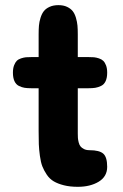

<svg xmlns="http://www.w3.org/2000/svg" viewBox="-20 -720 475 740"><path d="M101.1 -500H128.9V-587.9Q128.9 -606.9 130.1 -621.3Q131.3 -635.7 136.2 -651.4Q141.1 -667 148.9 -677Q156.7 -687 171.1 -693.6Q185.5 -700.2 205.1 -700.2Q224.6 -700.2 238.5 -693.6Q252.4 -687 260.3 -677Q268.1 -667 272.7 -651.4Q277.3 -635.7 278.6 -621.3Q279.8 -606.9 279.8 -587.9V-500H320.8Q333.5 -500 342 -499.3Q350.6 -498.5 361.1 -495.1Q371.6 -491.7 377.9 -485.6Q384.3 -479.5 388.7 -468Q393.1 -456.5 393.1 -439.9Q393.1 -420.4 387.2 -407.5Q381.3 -394.5 369.6 -388.9Q357.9 -383.3 347.2 -381.6Q336.4 -379.9 320.8 -379.9H279.8V-205.1Q279.8 -194.8 280.3 -188Q280.8 -181.2 283.2 -171.4Q285.6 -161.6 290.3 -155.8Q294.9 -149.9 303.7 -145.5Q312.5 -141.1 325.2 -141.1Q362.8 -141.1 377.9 -127.9Q393.1 -114.7 393.1 -77.1Q393.1 -39.6 360.6 -19.8Q328.1 0 279.8 0Q249.5 0 226.3 -5.9Q203.1 -11.7 187.3 -21Q171.4 -30.3 160.4 -46.6Q149.4 -63 143.3 -78.6Q137.2 -94.2 133.8 -119.1Q130.4 -144 129.6 -164.1Q128.9 -184.1 128.9 -214.8V-379.9H101.1Q85.4 -379.9 74.7 -381.6Q64 -383.3 52.7 -388.9Q41.5 -394.5 35.6 -407.5Q29.8 -420.4 29.8 -439.9Q29.8 -456.5 34.2 -468Q38.6 -479.5 44.7 -485.6Q50.8 -491.7 61.3 -495.1Q71.8 -498.5 80.1 -499.3Q88.4 -500 101.1 -500Z"/></svg>

Font: Concert One
Style: Regular
Weight: 400
Designer: Johan Kallas, Mihkel Virkus
Foundry: Johan Kallas, Mihkel Virkus
Version: Version 1.003